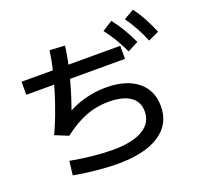

<svg xmlns="http://www.w3.org/2000/svg" viewBox="-150 -1024 1301 1245"><g transform="rotate(-20 500.0 -402.0)"><path d="M52 -573V-663H733V-573ZM772 -610Q746 -665 720.5 -707.5Q695 -750 664 -790L734 -835Q768 -792 794.5 -747Q821 -702 846 -649ZM921 -631Q897 -688 873 -731Q849 -774 820 -815L891 -855Q923 -811 947.5 -765Q972 -719 995 -665ZM457 51Q412 51 359.5 47Q307 43 254.5 36.5Q202 30 156 21L168 -75Q241 -61 318 -53Q395 -45 457 -45Q593 -45 665 -87.5Q737 -130 737 -210Q737 -277 685.5 -312.5Q634 -348 537 -348Q453 -348 379 -319.5Q305 -291 223 -228L132 -265Q156 -315 182 -383.5Q208 -452 231 -527Q254 -602 270 -671.5Q286 -741 292 -793L397 -787Q392 -743 380 -684.5Q368 -626 351.5 -564.5Q335 -503 316.5 -446Q298 -389 280 -345L261 -360Q331 -401 403.5 -421Q476 -441 552 -441Q690 -441 768.5 -378.5Q847 -316 847 -205Q847 -82 746 -15.5Q645 51 457 51Z"/></g></svg>

Font: M PLUS 1 Code Medium
Style: Regular
Weight: 500
Designer: Coji Morishita
Foundry: UNDERFOREST DESIGN
Version: Version 1.002